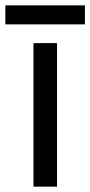

<svg xmlns="http://www.w3.org/2000/svg" viewBox="-40 -697 337 717"><path d="M277 -677H-20V-606H277ZM173 0V-536H85V0Z"/></svg>

Font: Noto Sans Mahajani
Style: Regular
Weight: 400
Designer: Monotype Design Team
Foundry: Monotype Imaging Inc.
Version: Version 2.003